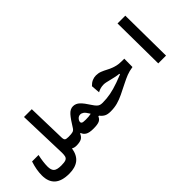

<svg xmlns="http://www.w3.org/2000/svg" viewBox="5 -1422 2334 2334"><g transform="rotate(-45 1172.0 -254.5)"><path d="M580.1 4.9Q540 4.9 515.6 -11.2Q499 90.8 438.7 137.5Q378.4 184.1 275.9 184.1Q147.9 184.1 85.9 128.2Q23.9 72.3 23.9 -36.6Q23.9 -84.5 32.5 -133.5Q41 -182.6 60.1 -241.7H171.4Q148.9 -139.6 148.9 -64.5Q148.9 -4.9 176 20Q203.1 44.9 276.9 44.9Q330.6 44.9 355.5 34.7Q380.4 24.4 387.2 -1.5Q392.6 -22.5 392.6 -57.1Q392.6 -64.9 392.1 -73.7L373 -693.4H506.8L520 -184.6Q521.5 -159.2 533.7 -149.2Q545.9 -139.2 585.9 -139.2Q622.6 -139.2 622.6 -75.7Q622.6 -34.2 610.1 -14.6Q597.7 4.9 580.1 4.9Z M577.1 4.9Q564 4.9 557.9 -9.3Q551.8 -23.4 551.8 -56.2Q551.8 -69.8 555.4 -89.4Q559.1 -108.9 566.9 -124Q574.7 -139.2 585.9 -139.2Q638.2 -139.2 660.4 -146.5Q682.6 -153.8 697.3 -177.7Q755.4 -272.9 796.1 -319.1Q836.9 -365.2 885.7 -365.2Q933.6 -365.2 971.4 -329.1Q1009.3 -293 1058.1 -215.8Q1079.6 -182.6 1096.7 -166Q1113.8 -149.4 1131.3 -144.3Q1148.9 -139.2 1171.9 -139.2Q1208.5 -139.2 1208.5 -65.9Q1208.5 -24.4 1196 -9.8Q1183.6 4.9 1166 4.9Q1114.3 4.9 1084 -11.5Q1053.7 -27.8 1029.8 -59.6H1017.1Q1005.9 -26.9 974.9 -11Q943.8 4.9 870.1 4.9Q799.8 4.9 766.4 -15.1Q732.9 -35.2 723.1 -68.8H713.4Q695.3 -25.9 663.8 -10.5Q632.3 4.9 577.1 4.9ZM974.1 -147.5Q970.2 -154.3 966.8 -159.7Q941.9 -201.7 920.9 -216.8Q899.9 -231.9 878.4 -231.9Q849.6 -231.9 830.3 -210.2Q811 -188.5 811 -167Q811 -154.8 823.2 -147Q835.4 -139.2 881.3 -139.2Q908.2 -139.2 930.2 -140.9Q952.1 -142.6 974.1 -147.5Z M1166 4.9Q1153.3 4.9 1145.5 -12.9Q1137.7 -30.8 1137.7 -72.3Q1137.7 -111.3 1147.5 -125.2Q1157.2 -139.2 1173.3 -139.2Q1241.7 -139.2 1309.3 -152.1Q1377 -165 1460.9 -194.8Q1490.7 -205.6 1516.1 -215.8Q1541 -225.6 1564.5 -234.4V-245.1Q1535.6 -247.6 1502.9 -254.4Q1470.2 -261.2 1433.6 -270.5Q1399.4 -279.3 1377.2 -283.9Q1355 -288.6 1335.9 -288.6Q1280.3 -288.6 1230.5 -260.3L1221.7 -374Q1250.5 -404.3 1282.2 -418.5Q1314 -432.6 1348.1 -432.6Q1389.2 -432.6 1424.1 -418.7Q1459 -404.8 1492.7 -386.7Q1526.4 -368.2 1564 -354.5Q1608.9 -338.4 1646.2 -335Q1683.6 -331.5 1736.3 -332.5L1734.9 -190.4Q1672.9 -181.2 1627.2 -163.1Q1581.5 -145 1528.8 -118.2Q1452.6 -79.6 1395.3 -52Q1337.9 -24.4 1284.4 -9.8Q1231 4.9 1166 4.9Z M1987.8 0 1981 -693.4H2114.7L2121.6 0Z"/></g></svg>

Font: CaskaydiaMono NF
Style: Bold
Weight: 700
Designer: Aaron Bell
Foundry: Saja Typeworks
Version: Version 2111.001; ttfautohint (v1.8.4);Nerd Fonts 3.1.1